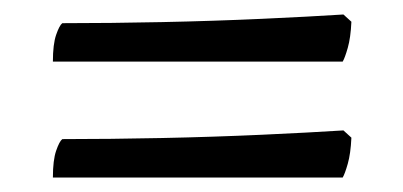

<svg xmlns="http://www.w3.org/2000/svg" viewBox="-20 -413 556 265"><path d="M53 -328Q53 -352 57.5 -365Q62 -378 66 -381Q132 -381 203.5 -382.5Q275 -384 341 -387Q407 -390 454 -393L465 -383Q464 -361 460 -347Q456 -333 453 -328ZM53 -168Q53 -192 57.5 -205Q62 -218 66 -221Q132 -221 203.5 -222.5Q275 -224 341 -227Q407 -230 454 -233L465 -223Q464 -201 460 -187Q456 -173 453 -168Z"/></svg>

Font: Texturina Medium 12pt Medium
Style: Regular
Weight: 500
Version: Version 1.002